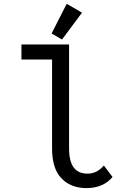

<svg xmlns="http://www.w3.org/2000/svg" viewBox="-20 -962 626 992"><path d="M561.5 -47.4Q512.7 9.8 426.8 9.8Q342.3 9.8 293.5 -44.9Q249 -94.7 249 -195.8V-654.3H90.8V-732.4H336.9V-195.8Q336.9 -127.4 361.8 -95.2Q385.3 -64.9 432.1 -64.9Q481.4 -64.9 516.6 -106.9Q516.6 -106.9 561.5 -47.4ZM324.7 -942.4 403.8 -896.5 300.3 -757.8 246.6 -789.1Z"/></svg>

Font: Consola Mono
Style: Book
Weight: 400
Monospace: yes
Designer: Wojciech Kalinowski "wmk69" (wmk69@o2.pl)
Foundry: Wojciech Kalinowski "wmk69" (wmk69@o2.pl)
Version: Version 2.1.0